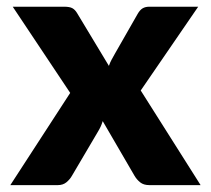

<svg xmlns="http://www.w3.org/2000/svg" viewBox="-20 -538 613 558"><path d="M184 -268 17 -518.5H166Q182.5 -518.5 190.2 -514.2Q198 -510 204 -500L296.5 -346.5Q299.5 -355.5 304 -364Q308.5 -372.5 314 -382L380 -497.5Q386.5 -509 394.5 -513.8Q402.5 -518.5 414 -518.5H556L389 -275L563 0H414Q397.5 0 387.5 -8Q377.5 -16 371 -27L278.5 -186Q276 -177.5 272.5 -170Q269 -162.5 265 -156L189 -27Q183 -16.5 173 -8.2Q163 0 148 0H10Z"/></svg>

Font: LatoHex
Style: Regular
Weight: 900
Designer: Lukasz Dziedzic
Foundry: tyPoland Lukasz Dziedzic
Version: Version 1.104; Western+Polish opensource